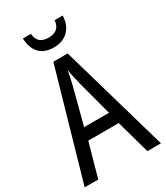

<svg xmlns="http://www.w3.org/2000/svg" viewBox="-223 -1011 953 1103"><g transform="rotate(-30 253.5 -459.0)"><path d="M416 0 354 -222H152L90 0H0L205 -715H300L506 0ZM274 -530Q269 -553 262 -582.5Q255 -612 252 -634Q248 -608 242 -581Q236 -554 230 -530L170 -301H335ZM384 -918Q382 -856 346 -820Q310 -784 250 -784Q189 -784 156 -818.5Q123 -853 120 -918H173Q177 -880 197 -864Q217 -848 252 -848Q285 -848 306 -864Q327 -880 331 -918Z"/></g></svg>

Font: Noto Sans Thai Cond
Style: Regular
Weight: 400
Width: 3
Designer: Monotype Design Team
Foundry: Monotype Imaging Inc.
Version: Version 2.002; ttfautohint (v1.8.4.7-5d5b)